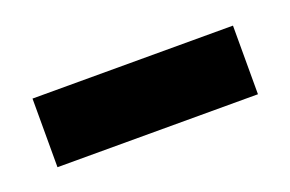

<svg xmlns="http://www.w3.org/2000/svg" viewBox="-32 18 354 234"><g transform="rotate(-20 145.0 135.5)"><path d="M275 180H15V91H275Z"/></g></svg>

Font: Tilda Sans Semibold
Style: Regular
Weight: 600
Designer: ParaType Ltd
Foundry: ParaType Ltd
Version: Version 1.009